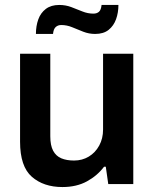

<svg xmlns="http://www.w3.org/2000/svg" viewBox="-20 -743 623 775"><path d="M232 12Q156 12 108.5 -29.5Q61 -71 61 -171V-526H183V-193Q183 -156 194.5 -134.5Q206 -113 227.5 -104Q249 -95 279 -95Q312 -95 338.5 -111Q365 -127 380.5 -155.5Q396 -184 396 -220V-526H518V0H417L407 -70H400Q373 -34 331 -11Q289 12 232 12ZM125 -606Q125 -638 134.5 -664.5Q144 -691 165 -707Q186 -723 219 -723Q245 -723 267.5 -714.5Q290 -706 312 -697Q334 -688 357 -688Q371 -688 379.5 -695.5Q388 -703 390 -723H458Q458 -692 448.5 -665.5Q439 -639 418.5 -622.5Q398 -606 364 -606Q339 -606 316 -615Q293 -624 271.5 -633Q250 -642 227 -642Q214 -642 205 -634Q196 -626 194 -606Z"/></svg>

Font: Archivo Variable SemiBold
Style: Regular
Weight: 600
Designer: Hector Gatti
Foundry: Omnibus-Type
Version: Version 2.001